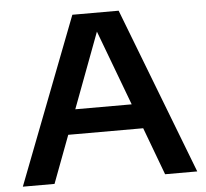

<svg xmlns="http://www.w3.org/2000/svg" viewBox="-52 -795 912 851"><g transform="rotate(-5 403.5 -370.0)"><path d="M648.5 0 569.5 -211.5H236L156.5 0H15.5L300.5 -740H506.5L791.5 0ZM277 -321.5H528L402.5 -656Z"/></g></svg>

Font: Encode Sans Expanded SemiBold
Style: Regular
Weight: 600
Width: 7
Designer: Multiple Designers
Foundry: Impallari Type
Version: Version 2.000